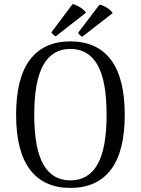

<svg xmlns="http://www.w3.org/2000/svg" viewBox="-20 -909 691 942"><path d="M59 -346Q59 -526 127 -616Q195 -706 325 -706Q456 -706 524 -616Q592 -526 592 -346Q592 -166 524 -76.5Q456 13 325 13Q195 13 127 -77Q59 -167 59 -346ZM503 -346Q503 -512 458.5 -590.5Q414 -669 325 -669Q237 -669 192.5 -590Q148 -511 148 -346Q148 -181 192.5 -102.5Q237 -24 325 -24Q414 -24 458.5 -102.5Q503 -181 503 -346ZM254 -731Q249 -732 241.5 -739Q234 -746 232 -750L336 -889Q352 -886 371.5 -874Q391 -862 402 -847ZM384 -729Q379 -730 372 -737Q365 -744 363 -748L468 -886Q484 -884 503.5 -872Q523 -860 533 -845Z"/></svg>

Font: Arima Madurai
Style: Regular
Weight: 400
Designer: Joana Correia and Natanael Gama
Foundry: NDISCOVER
Version: Version 1.019